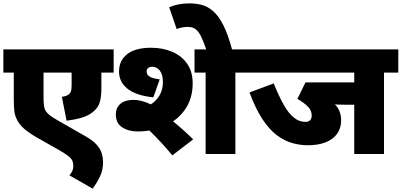

<svg xmlns="http://www.w3.org/2000/svg" viewBox="-20 -916 2389 1142"><path d="M656 -484H583V-392Q583 -337 572.5 -305.5Q562 -274 535 -252Q509 -230 472.5 -218Q436 -206 376 -198L348 -340Q368 -343 377.5 -347.5Q387 -352 392 -357Q399 -364 402.5 -374.5Q406 -385 406 -410V-484H239V-334Q239 -306 241.5 -287.5Q244 -269 252 -256Q260 -243 276 -230.5Q292 -218 320 -202L486 -107Q534 -80 556.5 -53.5Q579 -27 586 -1.5Q593 24 593 49Q593 95 575 133Q557 171 531 206L393 127Q401 118 408.5 104Q416 90 416 71Q416 53 410 39.5Q404 26 385.5 11.5Q367 -3 330 -24L198 -99Q148 -128 120 -153.5Q92 -179 78 -210Q68 -232 65 -257.5Q62 -283 62 -332V-484H0V-622H656Z M1380 -484V0H1203V-484H1137V-622H1465V-484ZM800 -134Q745 -134 707 -158.5Q669 -183 669 -235Q669 -275 696.5 -298.5Q724 -322 775 -322Q809 -322 852 -306Q895 -290 925 -258L944 -244Q974 -223 1006 -197Q1038 -171 1069.5 -143Q1101 -115 1129 -87L1005 8Q941 -69 882 -126.5Q823 -184 779 -219L789 -266Q834 -271 870.5 -291.5Q907 -312 928 -347Q949 -382 949 -428Q949 -472 931 -495.5Q913 -519 885 -519Q872 -519 862 -512Q852 -505 852 -491Q852 -482 856 -474.5Q860 -467 869 -461Q878 -455 893 -451Q908 -447 930 -444L892 -337Q788 -348 738 -388.5Q688 -429 688 -490Q688 -556 736.5 -594Q785 -632 879 -632Q947 -632 1003 -608.5Q1059 -585 1092.5 -538Q1126 -491 1126 -420Q1126 -333 1083.5 -269Q1041 -205 967.5 -170Q894 -135 800 -134Z M1209 -615Q1192 -665 1177.5 -696Q1163 -727 1144.5 -741.5Q1126 -756 1098 -756Q1080 -756 1062 -752.5Q1044 -749 1031 -743L986 -873Q1012 -884 1042 -890Q1072 -896 1106 -896Q1144 -896 1179.5 -887Q1215 -878 1247.5 -850Q1280 -822 1308.5 -766Q1337 -710 1362 -615Z M2264 -484V0H2087V-293H2040Q2013 -293 1989.5 -294Q1966 -295 1952 -298L1853 -373Q1928 -336 1968.5 -298.5Q2009 -261 2009 -200Q2009 -153 1984.5 -119.5Q1960 -86 1915.5 -69Q1871 -52 1811 -52Q1765 -52 1718.5 -65Q1672 -78 1627 -111.5Q1582 -145 1541 -207Q1500 -269 1464 -366L1608 -420Q1639 -343 1668 -292Q1697 -241 1728.5 -216Q1760 -191 1796 -191Q1813 -191 1823.5 -200Q1834 -209 1834 -229Q1834 -257 1813.5 -279.5Q1793 -302 1749 -328L1797 -426H2087V-484H1450V-622H2349V-484Z"/></svg>

Font: Noto Sans Devanagari Black
Style: Regular
Weight: 900
Version: Version 2.003